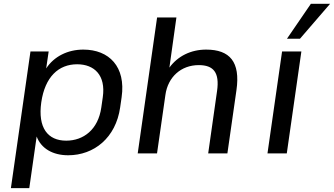

<svg xmlns="http://www.w3.org/2000/svg" viewBox="-20 -811 1765 1015"><path d="M134.8 183.6 173.8 -89.4C197.3 -26.4 258.3 9.8 340.3 9.8C477.1 9.8 592.3 -82.5 615.2 -243.2L623 -297.4C646 -458 557.1 -548.8 420.4 -548.8C337.9 -548.8 265.6 -512.7 224.1 -449.2L237.3 -539.1H141.1L37.6 183.6ZM330.1 -67.4C232.4 -67.4 179.2 -135.3 198.2 -270C217.8 -405.3 290 -471.2 387.7 -471.2C478.5 -471.2 540 -413.6 523.4 -297.4L515.6 -243.2C499 -125.5 420.9 -67.4 330.1 -67.4Z M810.1 0 854.5 -309.6C867.7 -403.8 937 -466.8 1030.8 -466.8C1108.4 -466.8 1141.6 -428.2 1127.4 -329.6L1080.6 0H1182.1L1230 -334.5C1251.5 -483.9 1194.8 -548.8 1069.8 -548.8C989.3 -548.8 919.9 -514.6 875.5 -453.6L912.6 -718.8H810.5L708 0Z M1496.1 0 1573.2 -539.1H1471.2L1394 0ZM1565.9 -606.4 1725.1 -791H1623.5L1497.1 -606.4Z"/></svg>

Font: Winston
Style: Italic
Weight: 400
Italic angle: -8.13011°
Designer: Vernon Adams, Kim Jin-seong, David Berlow, Cristiano Sobral
Foundry: The Winston Project Authors
Version: Version 3.004